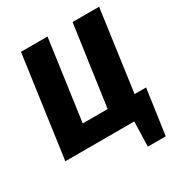

<svg xmlns="http://www.w3.org/2000/svg" viewBox="-198 -833 1071 1141"><g transform="rotate(-30 337.0 -262.5)"><path d="M651 -140 607 170H484L489 0H16L113 -695H295L218 -143H389L467 -695H649L572 -140Z"/></g></svg>

Font: Trujillo ExtraBold
Style: Italic
Weight: 800
Italic angle: -8°
Designer: Fira Sans original fonts by bBox Type GmbH, Carrois Corporate GbR, & Edenspiekermann AG / Changes by Cristiano Sobral
Foundry: Fira Sans original fonts by bBox Type GmbH, Carrois Corporate GbR, & Edenspiekermann AG / Changes by Cristiano Sobral
Version: Version 4.301;July 28, 2020;FontCreator 13.0.0.2655 64-bit